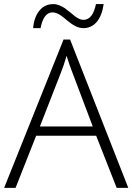

<svg xmlns="http://www.w3.org/2000/svg" viewBox="-20 -908 640 928"><path d="M382.8 -772Q364.3 -772 345.2 -781.5Q326.2 -791 304.9 -808.8Q283.7 -826.7 275.9 -832Q253.9 -848.1 233.6 -848.1Q213.4 -848.1 199 -830.8Q184.6 -813.5 175.8 -772H140.1Q145 -826.2 170.9 -857.2Q196.8 -888.2 237.8 -888.2Q252.4 -888.2 267.8 -881.8Q283.2 -875.5 293.2 -868.4Q303.2 -861.3 319.1 -848.4Q335 -835.4 342.8 -829.1Q365.7 -812 382.8 -812Q428.2 -812 443.8 -888.2H481Q473.1 -832 447.5 -802Q421.9 -772 382.8 -772ZM600.1 0H543.9L444.8 -252H154.8L55.2 0H0L287.1 -716.8H318.8ZM428.2 -296.9 331.1 -554.2Q319.3 -582.5 301.8 -638.2Q289.1 -593.3 272.9 -553.2L172.9 -296.9Z"/></svg>

Font: Open Sans Hebrew Light
Style: Regular
Weight: 300
Foundry: Ascender Corporation, Yanek Iontef
Version: Version 2.001;PS 002.001;hotconv 1.0.70;makeotf.lib2.5.58329